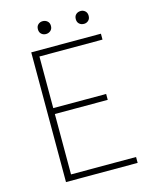

<svg xmlns="http://www.w3.org/2000/svg" viewBox="-128 -955 818 1038"><g transform="rotate(-15 281.0 -436.5)"><path d="M110 0V-726H500V-693H147V-404H443V-371H147V-33H511V0ZM213 -801Q198 -801 187.5 -810.5Q177 -820 177 -837Q177 -854 187.5 -863.5Q198 -873 213 -873Q228 -873 239 -863.5Q250 -854 250 -837Q250 -820 239 -810.5Q228 -801 213 -801ZM426 -801Q410 -801 399.5 -810.5Q389 -820 389 -837Q389 -854 399.5 -863.5Q410 -873 426 -873Q440 -873 450.5 -863.5Q461 -854 461 -837Q461 -820 450.5 -810.5Q440 -801 426 -801Z"/></g></svg>

Font: Source Han Sans SC ExtraLight
Style: Regular
Weight: 250
Designer: Ryoko NISHIZUKA 西塚涼子 (kana, bopomofo & ideographs); Paul D. Hunt (Latin, Greek & Cyrillic); Sandoll Communications 산돌커뮤니
Foundry: Adobe
Version: Version 2.004;hotconv 1.0.118;makeotfexe 2.5.65603